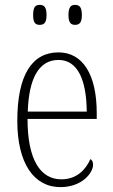

<svg xmlns="http://www.w3.org/2000/svg" viewBox="-20 -758 463 788"><path d="M288 -656C306 -656 316 -665 316 -696C316 -729 306 -738 288 -738C271 -738 261 -729 261 -696C261 -665 271 -656 288 -656ZM143 -656C161 -656 171 -665 171 -696C171 -729 161 -738 143 -738C125 -738 116 -729 116 -696C116 -665 125 -656 143 -656ZM228 10C316 10 362 -48 362 -82C362 -95 357 -102 351 -105C332 -62 295 -22 232 -22C146 -22 93 -102 93 -270H377V-294C377 -450 321 -543 220 -543C112 -543 51 -451 51 -262C51 -88 119 10 228 10ZM336 -300H94C98 -431 137 -512 220 -512C301 -512 335 -426 336 -300Z"/></svg>

Font: Noto Serif Hebrew Condensed ExtraLight
Style: Regular
Weight: 200
Width: 3
Designer: Monotype Design Team
Foundry: Monotype Imaging Inc.
Version: Version 2.004